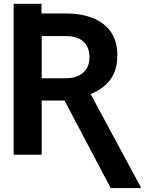

<svg xmlns="http://www.w3.org/2000/svg" viewBox="-20 -797 794 989"><path d="M50.3 -678.2V-777.3H193.8V-678.2ZM50.3 -727.5H317.9Q401.4 -727.5 460.9 -702.9Q520.5 -678.2 552.5 -630.4Q584.5 -582.5 584.5 -512.7Q584.5 -455.6 564.9 -414.8Q545.4 -374 509.3 -347.2Q473.1 -320.3 424.3 -303.7L379.4 -279.3H147.9L147.5 -394H317.9Q358.4 -394 385.7 -407.5Q413.1 -420.9 427 -445.3Q440.9 -469.7 440.9 -501.5Q440.9 -535.6 427.7 -560.1Q414.6 -584.5 387.2 -597.9Q359.9 -611.3 317.9 -611.3H194.8V0H50.3ZM550.3 171.9 291.5 -318.8H443.4L704.6 166V171.9Z"/></svg>

Font: Inter
Style: 650
Weight: 650
Designer: Rasmus Andersson
Foundry: rsms
Version: Version 4.001;git-66647c0bb